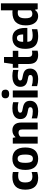

<svg xmlns="http://www.w3.org/2000/svg" viewBox="1660 -2508 858 4218"><g transform="rotate(-90 2089.0 -399.0)"><path d="M31 -272.5Q31 -418 103.2 -487Q175.5 -556 310.5 -556Q370.5 -556 419.5 -544.5V-421Q376 -429.5 336 -429.5Q284.5 -429.5 252.5 -414Q220.5 -398.5 205 -364.8Q189.5 -331 189.5 -275Q189.5 -216.5 204.2 -181.5Q219 -146.5 248 -131.2Q277 -116 322 -116Q363.5 -116 419.5 -133V-9.5Q390.5 0 357.5 5.2Q324.5 10.5 292 10.5Q164 10.5 97.5 -59.2Q31 -129 31 -272.5Z M465 -271Q465 -415 528.8 -485.5Q592.5 -556 711.5 -556Q830 -556 894 -484.8Q958 -413.5 958 -272.5Q958 -130.5 894 -60Q830 10.5 711.5 10.5Q593 10.5 529 -59.5Q465 -129.5 465 -271ZM802.5 -271Q802.5 -337 792 -374Q781.5 -411 761.8 -425.8Q742 -440.5 711.5 -440.5Q681 -440.5 661.2 -425.8Q641.5 -411 631 -374.5Q620.5 -338 620.5 -273Q620.5 -207.5 631 -170.8Q641.5 -134 661 -119.5Q680.5 -105 711.5 -105Q742.5 -105 762 -119.5Q781.5 -134 792 -170.2Q802.5 -206.5 802.5 -271Z M1043 -547H1170L1181 -490H1188Q1216 -522.5 1253.8 -539.2Q1291.5 -556 1337 -556Q1415 -556 1460.8 -507.2Q1506.5 -458.5 1506.5 -352.5V0H1353.5V-342Q1353.5 -385 1335.8 -403Q1318 -421 1284.5 -421Q1259.5 -421 1235.5 -410.8Q1211.5 -400.5 1196 -380.5V0H1043Z M1597.5 -13V-131Q1671 -107.5 1753 -107.5Q1800.5 -107.5 1821.8 -121.2Q1843 -135 1843 -161Q1843 -181 1832.5 -191.8Q1822 -202.5 1797 -208L1717 -225Q1649 -239.5 1615.8 -278Q1582.5 -316.5 1582.5 -382Q1582.5 -434.5 1609.2 -473.8Q1636 -513 1689.5 -534.5Q1743 -556 1821 -556Q1892 -556 1953.5 -540V-422Q1895.5 -438 1828 -438Q1722.5 -438 1722.5 -383.5Q1722.5 -365.5 1733.2 -354.8Q1744 -344 1768.5 -338.5L1848.5 -321.5Q1917 -306.5 1950.2 -269.5Q1983.5 -232.5 1983.5 -165.5Q1983.5 -111.5 1956.2 -71.8Q1929 -32 1877.8 -10.8Q1826.5 10.5 1755.5 10.5Q1668.5 10.5 1597.5 -13Z M2057 0V-547H2210.5V0ZM2038.5 -709.5Q2038.5 -750 2062.2 -771.8Q2086 -793.5 2134 -793.5Q2181.5 -793.5 2205.2 -771.5Q2229 -749.5 2229 -709.5Q2229 -669.5 2205.2 -647.8Q2181.5 -626 2134 -626Q2086 -626 2062.2 -647.8Q2038.5 -669.5 2038.5 -709.5Z M2305.5 -13V-131Q2379 -107.5 2461 -107.5Q2508.5 -107.5 2529.8 -121.2Q2551 -135 2551 -161Q2551 -181 2540.5 -191.8Q2530 -202.5 2505 -208L2425 -225Q2357 -239.5 2323.8 -278Q2290.5 -316.5 2290.5 -382Q2290.5 -434.5 2317.2 -473.8Q2344 -513 2397.5 -534.5Q2451 -556 2529 -556Q2600 -556 2661.5 -540V-422Q2603.5 -438 2536 -438Q2430.5 -438 2430.5 -383.5Q2430.5 -365.5 2441.2 -354.8Q2452 -344 2476.5 -338.5L2556.5 -321.5Q2625 -306.5 2658.2 -269.5Q2691.5 -232.5 2691.5 -165.5Q2691.5 -111.5 2664.2 -71.8Q2637 -32 2585.8 -10.8Q2534.5 10.5 2463.5 10.5Q2376.5 10.5 2305.5 -13Z M3085 -125V-1.5Q3064.5 4 3039.2 7Q3014 10 2990 10Q2893 10 2842.8 -39.8Q2792.5 -89.5 2792.5 -196V-426.5H2709V-547H2792.5L2820.5 -740H2945.5V-547H3082V-426.5H2945.5V-216Q2945.5 -179.5 2954 -158.5Q2962.5 -137.5 2981 -128.5Q2999.5 -119.5 3030.5 -119.5Q3051 -119.5 3085 -125Z M3584.5 -227.5H3279.5Q3281.5 -183 3296.2 -157.8Q3311 -132.5 3342 -121.2Q3373 -110 3426 -110Q3482 -110 3556.5 -128V-8.5Q3515.5 1.5 3479.2 6Q3443 10.5 3406 10.5Q3308 10.5 3246.2 -19Q3184.5 -48.5 3154.8 -111.5Q3125 -174.5 3125 -275Q3125 -411.5 3186.8 -483.8Q3248.5 -556 3363 -556Q3472 -556 3528.2 -483.2Q3584.5 -410.5 3584.5 -270.5ZM3279 -319H3441.5Q3441 -371 3432 -401Q3423 -431 3406 -443.5Q3389 -456 3362 -456Q3334.5 -456 3316.8 -443.5Q3299 -431 3289.2 -401Q3279.5 -371 3279 -319Z M3640.5 -262.5Q3640.5 -407 3711.8 -481.2Q3783 -555.5 3928 -555.5Q3945.5 -555.5 3971.5 -552.5V-808H4124.5V0H3995.5L3985 -59H3978Q3958 -26.5 3924.5 -8.2Q3891 10 3847 10Q3789 10 3742.5 -18.8Q3696 -47.5 3668.2 -108.5Q3640.5 -169.5 3640.5 -262.5ZM3971.5 -150V-433.5Q3942.5 -438.5 3920 -438.5Q3877.5 -438.5 3850.5 -422.8Q3823.5 -407 3809.8 -371.2Q3796 -335.5 3796 -275.5Q3796 -214.5 3808 -179.8Q3820 -145 3841.8 -131.2Q3863.5 -117.5 3895.5 -117.5Q3917.5 -117.5 3937.5 -125.8Q3957.5 -134 3971.5 -150Z"/></g></svg>

Font: Encode Sans Semi Condensed
Style: Bold
Weight: 700
Width: 4
Designer: Multiple Designers
Foundry: Impallari Type
Version: Version 2.000